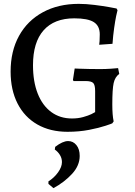

<svg xmlns="http://www.w3.org/2000/svg" viewBox="-20 -671 701 995"><path d="M35 -300Q35 -406 78.5 -485Q122 -564 202 -607.5Q282 -651 388 -651Q426 -651 469.5 -645.5Q513 -640 544 -634.5Q575 -629 584 -627L589 -618Q587 -612 582 -588Q577 -564 571.5 -525.5Q566 -487 563 -444L494 -439Q495 -443 496 -458Q497 -473 497 -493Q497 -537 466 -556.5Q435 -576 365 -576Q261 -576 206 -514Q151 -452 151 -333Q151 -248 175.5 -186Q200 -124 245.5 -90.5Q291 -57 353 -57Q385 -57 411.5 -64.5Q438 -72 453.5 -79.5Q469 -87 473 -90V-199Q473 -231 463 -241Q453 -251 423 -251H361L358 -257L367 -316Q379 -316 390 -315Q442 -313 500 -313Q528 -313 556 -315Q584 -317 592 -318L598 -288Q576 -272 569 -240.5Q562 -209 562 -130Q562 -74 569 -42L562 -32Q562 -31 527.5 -19.5Q493 -8 441.5 2Q390 12 330 12Q240 12 173.5 -26Q107 -64 71 -134.5Q35 -205 35 -300ZM231 282V269Q261 250 281 222Q301 194 301 169Q301 149 290.5 132Q280 115 264 104L266 90Q305 60 333 60Q359 60 376 81Q393 102 393 137Q393 187 353.5 230Q314 273 257 304Z"/></svg>

Font: Alegreya Medium
Style: Regular
Weight: 500
Designer: Juan Pablo del Peral
Foundry: Huerta Tipografica
Version: Version 2.007; ttfautohint (v1.6)